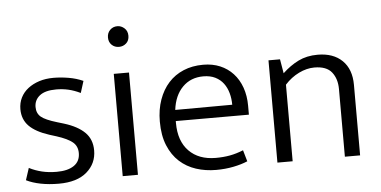

<svg xmlns="http://www.w3.org/2000/svg" viewBox="-49 -778 1743 879"><g transform="rotate(-5 822.5 -338.5)"><path d="M324 -396Q295 -410 268.5 -416Q242 -422 213 -422Q162 -422 137 -402Q112 -382 112 -350Q112 -321 131.5 -304.5Q151 -288 205 -272L235 -263Q297 -244 329.5 -212Q362 -180 362 -129Q362 -69 317 -30Q272 9 188 9Q143 9 105 1.5Q67 -6 39 -20L57 -75Q84 -61 115 -53.5Q146 -46 183 -46Q234 -46 262.5 -65.5Q291 -85 291 -123Q291 -155 268.5 -173.5Q246 -192 196 -208L164 -218Q102 -238 72 -268.5Q42 -299 42 -346Q42 -375 54 -399Q66 -423 88 -440Q110 -457 139.5 -466.5Q169 -476 205 -476Q238 -476 274 -470Q310 -464 341 -450Z M482 0V-470H552V0ZM517 -591Q497 -591 483.5 -604Q470 -617 470 -638Q470 -659 483.5 -672.5Q497 -686 517 -686Q535 -686 549.5 -673Q564 -660 564 -638Q564 -616 550 -603.5Q536 -591 517 -591Z M1082 -230H746V-221Q746 -138 791 -92Q836 -46 914 -46Q949 -46 979 -51.5Q1009 -57 1041 -70L1056 -18Q1028 -6 990.5 1.5Q953 9 911 9Q862 9 819 -5Q776 -19 743.5 -48.5Q711 -78 692 -124Q673 -170 673 -234Q673 -289 689 -334Q705 -379 733.5 -410.5Q762 -442 802.5 -459Q843 -476 893 -476Q936 -476 970.5 -461.5Q1005 -447 1030 -420Q1055 -393 1068.5 -355Q1082 -317 1082 -271ZM1010 -282Q1010 -310 1003 -335.5Q996 -361 981.5 -380.5Q967 -400 944 -411.5Q921 -423 889 -423Q831 -423 793.5 -385Q756 -347 748 -281Z M1263 0H1193V-470H1246L1257 -405Q1292 -438 1330.5 -457Q1369 -476 1419 -476Q1491 -476 1532 -436Q1573 -396 1573 -324V0H1503V-311Q1503 -358 1479 -388.5Q1455 -419 1399 -419Q1364 -419 1328 -401.5Q1292 -384 1263 -352Z"/></g></svg>

Font: Mukta Mahee Light
Style: Regular
Weight: 300
Designer: Shuchita Grover, Noopur Datye, Girish Dalvi, Yashodeep Gholap
Foundry: Ek Type
Version: Version 2.538;PS 1.000;hotconv 16.6.51;makeotf.lib2.5.65220;